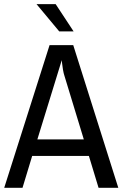

<svg xmlns="http://www.w3.org/2000/svg" viewBox="-21 -896 584 916"><path d="M261.5 -746.3 153.3 -876.2H244.6L330.1 -746.3ZM449.2 0 403.1 -152H132.5L86.4 0H-0.9L215.5 -680.7H328.4L543.4 0ZM273.7 -609 157.3 -231.1H378.8L286.3 -534.8Q282.8 -544.7 279.5 -563.2Q276.3 -581.7 275 -595.1Z"/></svg>

Font: Puralecka Narrow
Style: Regular
Weight: 400
Designer: Hector Gatti, Marcela Romero, Pablo Cosgaya and Nicolas Silva
Version: Version 1.004;PS 001.004;hotconv 1.0.70;makeotf.lib2.5.58329